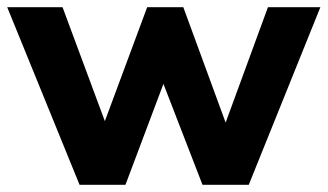

<svg xmlns="http://www.w3.org/2000/svg" viewBox="-23 -511 906 531"><path d="M197 0 -3 -491H150L267 -176L384 -491H484L601 -172L718 -491H863L665 0H537L429 -279L324 0Z"/></svg>

Font: Nunito Sans ExtraBold
Style: Regular
Weight: 800
Designer: Vernon Adams
Foundry: Vernon Adams
Version: Version 3.101; ttfautohint (v1.8.4.7-5d5b);gftools[0.9.27]